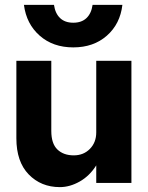

<svg xmlns="http://www.w3.org/2000/svg" viewBox="-20 -749 605 786"><path d="M481 -729Q472 -651 417.5 -603Q363 -555 280 -555Q197 -555 142.5 -603Q88 -651 78 -729H201Q206 -694 226 -675Q246 -656 280 -656Q314 -656 334 -675Q354 -694 359 -729ZM190 -213Q190 -161 215 -137Q240 -113 282 -113Q322 -113 348 -139.5Q374 -166 374 -207V-500H518V0H374V-72Q347 -29 306.5 -6Q266 17 225 17Q148 17 97.5 -35Q47 -87 47 -183V-500H190Z"/></svg>

Font: Overused Grotesk
Style: Bold
Weight: 700
Version: Version 0.003